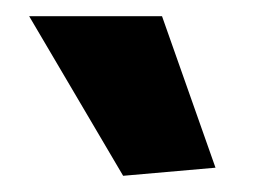

<svg xmlns="http://www.w3.org/2000/svg" viewBox="-20 -827 327 237"><path d="M132 -610 16 -807H180L246 -620Z"/></svg>

Font: Encode Sans Narrow
Style: Bold
Weight: 700
Designer: Pablo Impallari, Andres Torresi
Foundry: Pablo Impallari, Andres Torresi
Version: Version 1.000; ttfautohint (v1.00) -l 8 -r 50 -G 200 -x 14 -